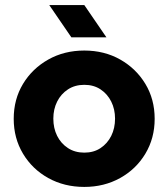

<svg xmlns="http://www.w3.org/2000/svg" viewBox="-20 -724 659 756"><path d="M312 12Q233 12 170 -23Q107 -58 70.5 -119Q34 -180 34 -256Q34 -333 70.5 -393.5Q107 -454 170 -489.5Q233 -525 312 -525Q391 -525 453.5 -489.5Q516 -454 552.5 -393.5Q589 -333 589 -256Q589 -180 552.5 -119Q516 -58 453 -23Q390 12 312 12ZM312 -123Q349 -123 376 -141Q403 -159 418 -189Q433 -219 433 -257Q433 -294 418 -324Q403 -354 376 -372Q349 -390 312 -390Q275 -390 247.5 -372Q220 -354 205 -324Q190 -294 190 -257Q190 -219 205 -189Q220 -159 247.5 -141Q275 -123 312 -123ZM261 -577 174 -704H312L399 -577Z"/></svg>

Font: MuseoModerno SemiBold
Style: Bold
Weight: 700
Version: Version 1.001